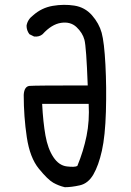

<svg xmlns="http://www.w3.org/2000/svg" viewBox="-20 -782 540 794"><path d="M248 -7.8Q222.7 -13.7 200.2 -26.4Q177.7 -39.1 140.6 -84.5Q103.5 -129.9 90.8 -214.8Q78.1 -299.8 78.1 -389.6Q80.1 -424.8 102.5 -426.8Q125 -428.7 342.8 -428.7Q336.9 -588.9 329.1 -617.7Q321.3 -646.5 296.4 -669.9Q271.5 -693.4 232.4 -687.5Q193.4 -681.6 156.2 -640.6Q142.6 -628.9 121.1 -630.9L101.6 -640.6Q89.8 -656.2 89.8 -675.8Q93.8 -701.2 117.2 -718.8Q152.3 -750 198.2 -757.8Q244.1 -765.6 287.6 -758.8Q331.1 -752 360.4 -718.8Q389.6 -685.5 400.4 -646.5Q411.1 -607.4 416 -514.2Q420.9 -420.9 418 -320.3Q415 -219.7 401.4 -158.7Q387.7 -97.7 366.2 -60.5Q344.7 -23.4 310.1 -15.6Q275.4 -7.8 248 -7.8ZM299.8 -95.7Q325.2 -157.2 337.9 -219.7Q350.6 -282.2 346.7 -352.5H154.3Q158.2 -276.4 168 -221.7Q177.7 -167 200.7 -132.3Q223.6 -97.7 256.3 -93.8Q289.1 -89.8 299.8 -95.7Z"/></svg>

Font: JasonHandwriting4
Style: Regular
Weight: 400
Version: Version 1.01.21